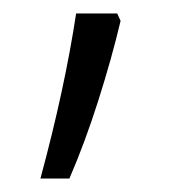

<svg xmlns="http://www.w3.org/2000/svg" viewBox="-20 -136 266 285"><path d="M159 -105Q146 -50 126 13Q106 76 83 129H40Q76 -4 93 -116H154Z"/></svg>

Font: RS Noto Sans Light
Style: Regular
Weight: 300
Designer: Monotype Design Team
Foundry: Monotype Imaging Inc.
Version: Version 3.10